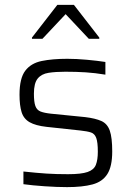

<svg xmlns="http://www.w3.org/2000/svg" viewBox="-20 -759 539 787"><path d="M255 8Q214 8 163 4.5Q112 1 76 -4V-56Q132 -50 171 -47.5Q210 -45 259 -45Q313 -45 339 -54Q365 -63 373 -83.5Q381 -104 381 -137Q381 -176 374.5 -193.5Q368 -211 353 -216Q338 -221 310 -224L171 -239Q126 -244 101.5 -258Q77 -272 68.5 -299.5Q60 -327 60 -371Q60 -438 83.5 -469Q107 -500 151 -509Q195 -518 256 -518Q293 -518 336.5 -514Q380 -510 412 -505V-453Q370 -460 331.5 -462.5Q293 -465 248 -465Q208 -465 179 -460.5Q150 -456 134.5 -437Q119 -418 119 -375Q119 -341 125 -324.5Q131 -308 146 -302Q161 -296 189 -293L329 -279Q371 -274 395.5 -263Q420 -252 430 -223.5Q440 -195 440 -138Q440 -77 420 -45.5Q400 -14 359 -3Q318 8 255 8ZM111 -600V-605L215 -739H283L387 -605V-600H344L249 -701L154 -600Z"/></svg>

Font: Saira Light
Style: Regular
Weight: 300
Designer: Hector Gatti with collaboration of the Omnibus-Type team
Foundry: Omnibus-Type
Version: Version 1.100; ttfautohint (v1.8.3)